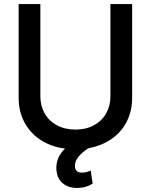

<svg xmlns="http://www.w3.org/2000/svg" viewBox="-20 -727 746 950"><path d="M633.8 -707V-242.2Q633.8 -178.2 607.4 -126Q581.1 -73.7 532 -39.6Q482.9 -5.4 417.5 6.3Q386.2 26.9 368.4 48.3Q350.6 69.8 350.6 93.8Q350.6 127 385.7 127Q409.2 127 428.7 116.2L438.5 181.6Q404.3 203.1 362.3 203.1Q315.4 203.1 287.1 176.8Q258.8 150.4 258.8 102.5Q258.8 77.1 269.3 53.2Q279.8 29.3 301.8 8.3Q231.9 -1 180.2 -35.2Q128.4 -69.3 100.3 -122.8Q72.3 -176.3 72.3 -242.2V-707H179.7V-251Q179.7 -203.1 200.9 -165.8Q222.2 -128.4 261.5 -107.2Q300.8 -85.9 353.5 -85.9Q405.8 -85.9 444.8 -107.2Q483.9 -128.4 505.1 -165.8Q526.4 -203.1 526.4 -251V-707Z"/></svg>

Font: WEMIX Pretendard Medium
Style: Regular
Weight: 500
Designer: Base glyphs from Inter by Rasmus Andersson; Hangeul glyphs from Noto Sans CJK(Source Han Sans) by Jang Soo-young and Kan
Foundry: Kil Hyung-jin
Version: Version 1.000